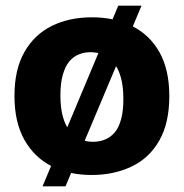

<svg xmlns="http://www.w3.org/2000/svg" viewBox="-20 -603 648 677"><path d="M130 54 397 -583H479L211 54ZM303 14Q223 14 162 -17Q101 -48 66 -110Q31 -172 31 -265Q31 -358 66 -419.5Q101 -481 162.5 -511.5Q224 -542 304 -542Q384 -542 446 -511Q508 -480 542.5 -418.5Q577 -357 577 -264Q577 -169 541.5 -107Q506 -45 443.5 -15.5Q381 14 303 14ZM308 -103Q331 -103 350.5 -111Q370 -119 384.5 -136Q399 -153 407 -182.5Q415 -212 415 -254Q415 -299 406 -330.5Q397 -362 381 -381.5Q365 -401 344 -410Q323 -419 299 -419Q277 -419 257.5 -411Q238 -403 224 -386Q210 -369 201.5 -339.5Q193 -310 193 -267Q193 -222 202 -190.5Q211 -159 227 -140Q243 -121 263.5 -112Q284 -103 308 -103Z"/></svg>

Font: Bricolage Grotesque 48pt Condensed ExtraBold ExtraBold
Style: Regular
Weight: 800
Version: Version 1.000;gftools[0.9.30]